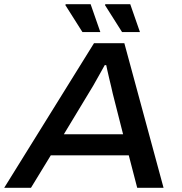

<svg xmlns="http://www.w3.org/2000/svg" viewBox="-46 -891 862 911"><path d="M-26 0 400 -686H544L730 0H605L565 -154H195L101 0ZM257 -254H538L489 -447Q486 -461 481.5 -480Q477 -499 472 -519.5Q467 -540 463.5 -556.5Q460 -573 458 -582H451Q439 -561 424.5 -534.5Q410 -508 396 -484Q382 -460 373 -446ZM345 -739 264 -867 266 -871H384L430 -739ZM533 -739 452 -867 454 -871H572L618 -739Z"/></svg>

Font: Archivo SemiExpanded Medium
Style: Italic
Weight: 500
Width: 6
Italic angle: -10°
Designer: Hector Gatti
Foundry: Omnibus-Type
Version: Version 2.001